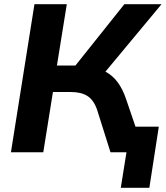

<svg xmlns="http://www.w3.org/2000/svg" viewBox="-20 -725 792 914"><path d="M32 0 144 -705H298L251 -413H339L572 -705H749L482 -384Q517 -365 540.5 -333Q564 -301 580 -254L625 -122H736L691 169H555L582 0H506L443 -200Q427 -248 397 -267.5Q367 -287 317 -287H232L186 0Z"/></svg>

Font: Mulish ExtraBold
Style: Italic
Weight: 800
Italic angle: -9°
Designer: Vernon Adams
Foundry: Vernon Adams
Version: Version 3.603; ttfautohint (v1.8.3)